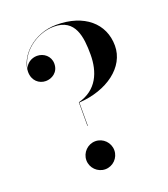

<svg xmlns="http://www.w3.org/2000/svg" viewBox="-140 -859 847 969"><g transform="rotate(-20 283.5 -375.0)"><path d="M248.5 -353.5V-226.5H250.5V-351.5C401.5 -360.5 517.5 -445 517.5 -560C517.5 -680 423.5 -760 276 -760C151 -760 60 -667 60 -585C60 -537.5 93 -511 129.5 -511C161 -511 199 -532.5 199 -579C199 -620 165.5 -646 129.5 -646C99.5 -646 70.5 -627.5 63 -599C72.5 -680 163.5 -755.5 260 -755.5C375 -755.5 386.5 -654 386.5 -560C386.5 -467 352 -380.5 248.5 -353.5ZM184 -65C184 -24 218 10 259 10C300.5 10 334 -24 334 -65C334 -106.5 300.5 -140.5 259 -140.5C218 -140.5 184 -106.5 184 -65Z"/></g></svg>

Font: Bodoni* 96pt Medium
Style: Regular
Weight: 500
Version: Version 2.3